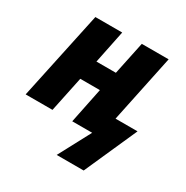

<svg xmlns="http://www.w3.org/2000/svg" viewBox="-170 -692 1005 1035"><g transform="rotate(30 332.5 -175.0)"><path d="M321 199 427 0H303L348 -220H226L180 0H13L130 -549H297L255 -344H376L419 -549H586L498 -129H635L489 199Z"/></g></svg>

Font: Noto Sans Disp ExtBd
Style: Italic
Weight: 800
Italic angle: -12°
Designer: Monotype Design Team
Foundry: Monotype Imaging Inc.
Version: Version 2.000;GOOG;noto-source:20170915:90ef993387c0